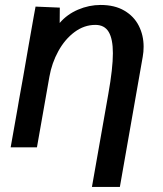

<svg xmlns="http://www.w3.org/2000/svg" viewBox="-20 -580 640 756"><path d="M424.5 -370.5Q424.5 -426.5 408 -454.2Q391.5 -482 355.5 -482Q311.5 -482 273.5 -453.8Q235.5 -425.5 209.8 -378.8Q184 -332 174.5 -278L125.5 0H22L49.5 -155L54.5 -184.5L71 -276Q81.5 -338 92.5 -400Q103.5 -462 113 -516Q117.5 -539 120 -554L215.5 -550L215 -489.5Q244 -523.5 287.2 -542Q330.5 -560.5 376 -560.5Q431.5 -560.5 469.5 -538.2Q507.5 -516 526.5 -478.5Q545.5 -441 545.5 -396Q545.5 -375.5 542 -356.5L452 156H342L406.5 -210Q424.5 -311 424.5 -370.5Z"/></svg>

Font: JuliaMono SemiBoldItalic
Style: Regular
Weight: 600
Italic angle: -9°
Monospace: yes
Designer: cormullion
Foundry: corm
Version: Version 0.049; ttfautohint (v1.8.4)